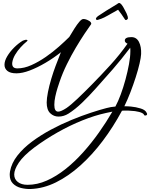

<svg xmlns="http://www.w3.org/2000/svg" viewBox="-20 -707 1003 1283"><path d="M184 556Q153 557 120.5 549Q88 541 66.5 519.5Q45 498 45 461Q45 456 45.5 450Q46 444 47 438Q57 383 96 333Q135 283 193.5 239.5Q252 196 320 159.5Q388 123 457.5 94.5Q527 66 588 46Q649 26 692 15Q707 11 721.5 8.5Q736 6 751 5Q751 4 751.5 4Q752 4 752 3Q769 -28 786.5 -75Q804 -122 818.5 -175.5Q833 -229 842 -278.5Q851 -328 851 -363Q851 -371 851 -377Q851 -383 850 -388Q790 -309 733.5 -244Q677 -179 620 -116Q574 -64 528 -20Q482 24 438 52Q406 72 371 72Q339 72 315.5 49.5Q292 27 292 -22Q292 -49 300.5 -92Q309 -135 323 -181.5Q337 -228 351 -265L387 -358Q338 -319 283.5 -287Q229 -255 179 -236Q129 -217 90 -217Q49 -217 29.5 -233Q10 -249 10 -274Q10 -300 28 -330.5Q46 -361 74 -389Q102 -417 132 -435Q137 -437 142 -438.5Q147 -440 151 -441H157Q160 -441 163 -438Q166 -435 159 -430Q139 -414 118 -391Q97 -368 81.5 -342Q66 -316 62 -290Q57 -250 96 -250Q141 -250 190 -272Q239 -294 286.5 -327Q334 -360 374.5 -396Q415 -432 443 -460Q460 -489 477.5 -516.5Q495 -544 510.5 -562Q526 -580 537 -580Q553 -580 571 -570Q582 -565 587 -557.5Q592 -550 588 -544Q572 -522 545 -481.5Q518 -441 487 -389Q456 -337 427 -278Q398 -219 378 -160Q373 -146 364.5 -119Q356 -92 349.5 -62Q343 -32 343 -6Q343 39 369 39Q387 39 424 15Q452 -4 498 -47.5Q544 -91 594 -142Q656 -205 717.5 -272.5Q779 -340 832 -415Q814 -423 814 -436Q814 -459 858 -459Q892 -459 908.5 -427Q925 -395 923 -346Q922 -323 912.5 -282Q903 -241 887 -191Q871 -141 851.5 -90.5Q832 -40 811 3Q822 3 833 3.5Q844 4 855 5Q888 8 920.5 18Q953 28 961 49Q963 53 963 54Q963 62 956 64Q955 64 953.5 64.5Q952 65 950 65Q943 65 942 59Q936 48 910 41Q884 34 850 33Q843 32 835.5 32Q828 32 820 32Q814 32 807.5 32Q801 32 795 33Q737 141 666.5 234.5Q596 328 517 399Q438 470 354 511.5Q270 553 184 556ZM164 528Q229 528 293 499.5Q357 471 418 422.5Q479 374 535.5 311Q592 248 641.5 178Q691 108 731 39Q720 41 709.5 43.5Q699 46 688 48Q614 64 530.5 97.5Q447 131 365 177.5Q283 224 210 278Q137 333 106 379.5Q75 426 75 459Q75 490 99 509Q123 528 164 528ZM630 -574Q621 -574 621 -581Q621 -589 634 -599Q654 -613 691.5 -636.5Q729 -660 763 -680Q770 -687 776 -687Q791 -687 813 -642Q820 -630 825.5 -618Q831 -606 833 -598Q835 -592 835 -586V-584Q832 -577 825.5 -574Q819 -571 815 -577Q806 -591 791.5 -612Q777 -633 769 -642Q764 -639 757 -635Q750 -631 741 -626Q733 -622 723 -616Q713 -610 702 -604Q674 -588 656 -581.5Q638 -575 633 -574Z"/></svg>

Font: WindSong Medium
Style: Regular
Weight: 500
Designer: Robert E. Leuschke
Foundry: Robert E. Leuschke
Version: Version 1.010; ttfautohint (v1.8.3)